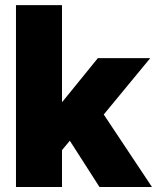

<svg xmlns="http://www.w3.org/2000/svg" viewBox="-20 -748 628 768"><path d="M43.9 0H228V-147.5L259.3 -185.1L377.9 0H587.9L395 -290L581.1 -515.6H371.6L230 -341.3H228V-727.5H43.9Z"/></svg>

Font: Raveo Display Display ExtraBold
Style: Regular
Weight: 800
Designer: Jakub Foglar, Rasmus Andersson (Inter)
Foundry: Jakubfoglar.com
Version: Version 1.100;Glyphs 3.2.3 (3260)